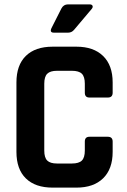

<svg xmlns="http://www.w3.org/2000/svg" viewBox="-20 -856 578 876"><path d="M329 0H220Q141 0 98 -42Q55 -84 55 -163V-480Q55 -559 98 -601Q141 -643 220 -643H329Q407 -643 450.5 -600.5Q494 -558 494 -480V-433Q494 -411 472 -411H388Q367 -411 367 -433V-474Q367 -506 353.5 -519.5Q340 -533 308 -533H240Q209 -533 195.5 -519.5Q182 -506 182 -474V-169Q182 -137 195.5 -123.5Q209 -110 240 -110H308Q340 -110 353.5 -123.5Q367 -137 367 -169V-210Q367 -232 388 -232H472Q494 -232 494 -210V-163Q494 -85 450.5 -42.5Q407 0 329 0ZM290 -836H389Q399 -836 402 -830Q405 -824 399 -816L318 -720Q307 -707 291 -707H226Q205 -707 215 -728L260 -817Q270 -836 290 -836Z"/></svg>

Font: Rajdhani
Style: Bold
Weight: 700
Designer: Satya Rajpurohit, Jyotish Sonowal
Foundry: Indian Type Foundry
Version: Version 1.201 February 1, 2022